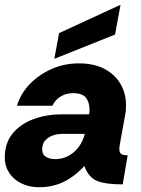

<svg xmlns="http://www.w3.org/2000/svg" viewBox="-22 -774 594 806"><path d="M142 12Q101 12 68 -4Q35 -20 16.5 -48.5Q-2 -77 -2 -112Q-2 -173 30.5 -213Q63 -253 117.5 -273.5Q172 -294 238 -294H352Q353 -299 353.5 -303.5Q354 -308 354 -312Q354 -344 339 -363.5Q324 -383 284 -383Q257 -383 233.5 -369.5Q210 -356 198 -330H49Q65 -382 104 -422Q143 -462 196 -485Q249 -508 309 -508Q373 -508 417 -484.5Q461 -461 484 -421.5Q507 -382 507 -333Q507 -323 506.5 -314Q506 -305 504 -295L481 -168Q480 -163 479.5 -157.5Q479 -152 479 -147Q479 -134 486.5 -128Q494 -122 514 -122L493 0Q421 0 385.5 -14.5Q350 -29 332 -77Q305 -48 275.5 -28Q246 -8 213 2Q180 12 142 12ZM210 -106Q239 -106 264 -119Q289 -132 307.5 -156Q326 -180 334 -212H239Q217 -212 197.5 -204.5Q178 -197 166.5 -183Q155 -169 155 -147Q155 -126 170.5 -116Q186 -106 210 -106ZM206 -527 226 -635 484 -754 461 -629Z"/></svg>

Font: Rethink Sans ExtraBold
Style: Italic
Weight: 800
Italic angle: -10°
Designer: The Rethink Sans project authors (Hans Thiessen). DM Sans designed by Colophon Foundry.
Foundry: Rethink Communications LLC
Version: Version 1.001